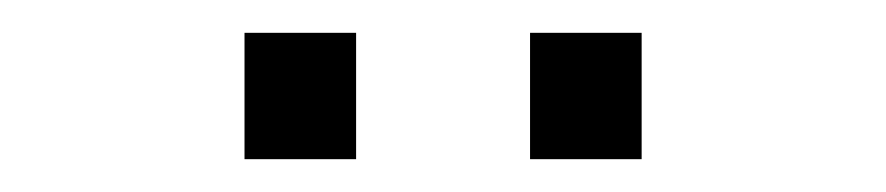

<svg xmlns="http://www.w3.org/2000/svg" viewBox="-20 -714 540 117"><path d="M129 -617V-694H197V-617ZM303 -617V-694H371V-617Z"/></svg>

Font: Oxanium Light
Style: Regular
Weight: 300
Designer: Severin Meyer
Version: Version 1.000